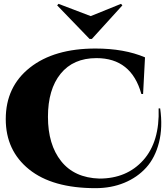

<svg xmlns="http://www.w3.org/2000/svg" viewBox="-20 -967 870 1001"><path d="M459 -764 618 -939 611 -947 453 -883 285 -947 278 -939 447 -764ZM807 -402H815Q829 -304 809 -224.5Q789 -145 742.5 -93.5Q696 -42 628 -14Q560 14 478 14Q253 14 131.5 -84Q10 -182 10 -346Q10 -515 136 -614.5Q262 -714 478 -714Q628 -714 736 -668L726 -477H717Q665 -664 483 -664Q362 -664 296 -582.5Q230 -501 230 -358Q230 -213 299 -126.5Q368 -40 498 -36Q641 -36 727 -132Q813 -228 807 -402Z"/></svg>

Font: Cinzel Decorative Black
Style: Regular
Weight: 900
Designer: Natanael Gama
Version: Version 1.001;PS 001.001;hotconv 1.0.56;makeotf.lib2.0.21325